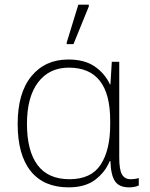

<svg xmlns="http://www.w3.org/2000/svg" viewBox="-20 -796 644 826"><path d="M275 10Q168 10 112 -60Q56 -130 56 -263Q56 -396 115 -468Q174 -540 274 -540Q344 -540 387.5 -510Q431 -480 453 -433H455L461 -530H493V-119Q493 -65 505 -45Q517 -25 542 -25Q561 -25 577 -30V2Q560 10 535 10Q493 10 475 -16Q457 -42 455 -103H452Q433 -56 390 -23Q347 10 275 10ZM279 -25Q372 -25 413 -87.5Q454 -150 454 -259V-278Q454 -505 276 -505Q192 -505 144 -442Q96 -379 96 -263Q96 -147 141.5 -86Q187 -25 279 -25ZM267 -606V-613L317 -776H362V-768L296 -606Z"/></svg>

Font: Noto Sans ExtraLight
Style: Regular
Weight: 200
Designer: Monotype Design Team
Foundry: Monotype Imaging Inc.
Version: Version 2.007